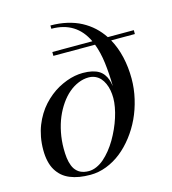

<svg xmlns="http://www.w3.org/2000/svg" viewBox="-113 -853 857 956"><g transform="rotate(-15 315.0 -375.0)"><path d="M210 -630H416.4Q363.6 -743 235 -743V-760Q280.5 -760 320.4 -750.8Q360.4 -741.6 392.6 -724.4Q424.9 -707.1 450.5 -683.6Q476.1 -660 495.9 -630H630V-610H507.9Q532.4 -565.8 544.7 -512.3Q557 -458.9 557 -400Q557 -348.4 545 -296.8Q533 -245.2 511.9 -200.3Q490.8 -155.4 460.6 -116.4Q430.4 -77.4 395.3 -49.6Q360.2 -21.8 319.1 -5.9Q277.9 10 236 10Q205.2 10 179.4 5.7Q153.6 1.4 131.5 -7.7Q109.4 -16.8 92.6 -31.2Q75.9 -45.8 64 -65.5Q52.1 -85.2 46.1 -111.6Q40 -137.9 40 -170Q40 -204.2 45.9 -236.2Q51.9 -268.2 62.6 -295.1Q73.2 -322 88.1 -346.2Q102.9 -370.5 120.7 -389.9Q138.5 -409.4 158.7 -425.7Q178.9 -442 200.3 -453.8Q221.8 -465.5 243.8 -473.8Q265.8 -482 287.2 -486Q308.8 -490 329 -490Q355.6 -490 376.1 -485.3Q396.5 -480.6 410.4 -472.2Q424.2 -463.9 433.9 -450.8Q443.5 -437.8 448.8 -422.7Q454 -407.6 456.9 -387.9Q455.9 -454 448.9 -509.5Q441.9 -565 424.9 -610H210ZM140 -150Q140 -137 140.6 -125.7Q141.1 -114.4 142.6 -102.5Q144.1 -90.6 146.6 -80.8Q149 -70.9 152.8 -61.2Q156.6 -51.5 161.7 -43.9Q166.8 -36.4 173.8 -29.9Q180.8 -23.4 189.4 -19.1Q198 -14.9 209 -12.4Q220 -10 233 -10Q252.9 -10 273.3 -19.1Q293.8 -28.1 312 -43.9Q330.2 -59.8 347.6 -81.2Q365 -102.8 379.4 -127.2Q393.8 -151.8 405.9 -178.6Q418.1 -205.5 426.4 -231.9Q434.8 -258.2 439.4 -283.6Q444 -308.9 444 -330Q444 -351.2 440.4 -370.5Q436.9 -389.8 429.4 -406.3Q421.9 -422.9 411.1 -435Q400.2 -447.1 384.8 -454.1Q369.4 -461 351 -461Q324.1 -461 297.6 -449.9Q271 -438.9 247.8 -419.1Q224.6 -399.4 204.7 -370.7Q184.8 -342 170.5 -308.1Q156.2 -274.1 148.1 -233.4Q140 -192.6 140 -150Z"/></g></svg>

Font: Bodoni* 11
Style: Italic
Weight: 400
Italic angle: -13°
Version: Version 1.002